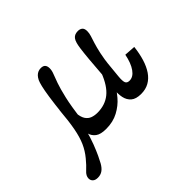

<svg xmlns="http://www.w3.org/2000/svg" viewBox="-134 -609 941 941"><g transform="rotate(-45 336.5 -138.0)"><path d="M241.9 -426.6Q258.1 -426.6 265.3 -418.5Q272.6 -410.5 272.6 -394.4Q272.6 -379 265.7 -362.1Q258.9 -345.2 248.8 -316.5Q238.7 -287.9 227 -237.9Q215.3 -187.9 205.6 -105.6L158.9 -189.5Q166.1 -258.1 172.2 -298.4Q178.2 -338.7 183.5 -360.1Q188.7 -381.5 193.5 -391.9Q200 -404.8 207.3 -412.1Q214.5 -419.4 223.4 -423Q232.3 -426.6 241.9 -426.6ZM25 121.8Q25 103.2 44 86.3Q62.9 69.4 85.5 41.9Q108.9 13.7 123.4 -19Q137.9 -51.6 146.8 -98.8Q155.6 -146 161.3 -215.3L212.9 -216.1Q212.1 -203.2 211.3 -194Q210.5 -184.7 208.9 -171.8Q198.4 -108.1 185.9 -60.5Q173.4 -12.9 160.5 20.6Q147.6 54 137.1 76.2Q126.6 98.4 119.4 111.3Q108.1 131.5 94 141.5Q79.8 151.6 60.5 151.6Q42.7 151.6 33.9 143.1Q25 134.7 25 121.8ZM217.7 -240.3 208.1 -150Q210.5 -119.4 221 -103.2Q231.5 -87.1 248 -81Q264.5 -75 283.9 -75Q337.1 -75 373.8 -104.4Q410.5 -133.9 435.5 -199.2L465.3 -167.7Q459.7 -147.6 444.8 -117.3Q429.8 -87.1 404.8 -57.7Q379.8 -28.2 343.1 -8.5Q306.5 11.3 258.1 11.3Q220.2 11.3 202 -2.4Q183.9 -16.1 178.2 -37.5Q172.6 -58.9 173.4 -82.3Q174.2 -105.6 172.6 -125L164.5 -240.3ZM499.2 -426.6Q513.7 -426.6 522.6 -419Q531.5 -411.3 531.5 -393.5Q531.5 -379 526.6 -363.7Q521.8 -348.4 514.9 -327Q508.1 -305.6 500.8 -272.6Q493.5 -239.5 487.9 -188.7L430.6 -167.7Q436.3 -244.4 440.3 -289.1Q444.4 -333.9 447.6 -356.5Q450.8 -379 454 -389.5Q458.1 -404 464.5 -412.1Q471 -420.2 479.8 -423.4Q488.7 -426.6 499.2 -426.6ZM439.5 -241.9 491.1 -214.5Q485.5 -158.9 482.7 -128.6Q479.8 -98.4 484.7 -86.7Q489.5 -75 506.5 -75Q532.3 -75 552 -102.8Q571.8 -130.6 581.5 -179.8L639.5 -175.8Q634.7 -133.9 624.2 -99.6Q613.7 -65.3 596.8 -40.3Q579.8 -15.3 556 -2Q532.3 11.3 500.8 11.3Q465.3 11.3 447.6 -4Q429.8 -19.4 424.6 -44.4Q419.4 -69.4 422.6 -96.8Z"/></g></svg>

Font: Playfair 5pt SemiExpanded Light
Style: Regular
Weight: 300
Width: 6
Designer: Claus Eggers Sørensen
Foundry: Claus Eggers Sørensen
Version: Version 2.203